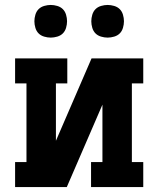

<svg xmlns="http://www.w3.org/2000/svg" viewBox="-20 -756 640 776"><path d="M41 0V-101H87V-419H41V-520H252V-419H206V-187L350 -520H559V-419H513V-101H559V0H348V-101H394V-333L250 0ZM415 -604Q402 -604 388.5 -608Q375 -612 366 -621Q357 -630 353 -643.5Q349 -657 349 -670Q349 -683 353 -696.5Q357 -710 366 -719Q375 -728 388.5 -732Q402 -736 415 -736Q428 -736 441.5 -732Q455 -728 464 -719Q473 -710 477 -696.5Q481 -683 481 -670Q481 -657 477 -643.5Q473 -630 464 -621Q455 -612 441.5 -608Q428 -604 415 -604ZM185 -604Q172 -604 158.5 -608Q145 -612 136 -621Q127 -630 123 -643.5Q119 -657 119 -670Q119 -683 123 -696.5Q127 -710 136 -719Q145 -728 158.5 -732Q172 -736 185 -736Q198 -736 211.5 -732Q225 -728 234 -719Q243 -710 247 -696.5Q251 -683 251 -670Q251 -657 247 -643.5Q243 -630 234 -621Q225 -612 211.5 -608Q198 -604 185 -604Z"/></svg>

Font: Iosevka Plex Etoile
Style: Bold
Weight: 700
Designer: Belleve Invis
Foundry: Belleve Invis
Version: Version 25.1.1; ttfautohint (v1.8.4)